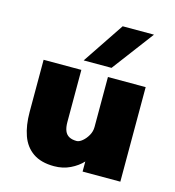

<svg xmlns="http://www.w3.org/2000/svg" viewBox="-104 -767 788 865"><g transform="rotate(15 290.0 -334.5)"><path d="M226 10Q165 10 127.5 -16Q90 -42 73.5 -88.5Q57 -135 57 -198V-441H233V-198Q233 -173 239.5 -157Q246 -141 260 -133.5Q274 -126 295 -126Q307 -126 321.5 -138Q336 -150 346.5 -168.5Q357 -187 357 -208V-441H533V0H357V-47Q335 -23 301 -6.5Q267 10 226 10ZM232 -485 362 -679H508L362 -485Z"/></g></svg>

Font: Teachers ExtraBold
Style: Regular
Weight: 800
Designer: Alfredo Marco Pradil, Chank Diesel
Version: Version 1.001